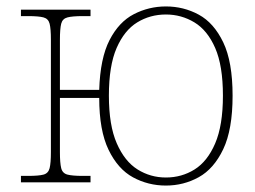

<svg xmlns="http://www.w3.org/2000/svg" viewBox="-20 -566 792 596"><path d="M495 10Q440 10 393 -15.5Q346 -41 317 -101Q288 -161 288 -262H166V-94Q166 -60 170 -44Q174 -28 189.5 -24Q205 -20 237 -20H261V0H45V-20H67Q100 -20 115 -24Q130 -28 134 -44Q138 -60 138 -94V-442Q138 -477 134 -492.5Q130 -508 115 -512Q100 -516 67 -516H45V-536H261V-516H237Q205 -516 189.5 -512Q174 -508 170 -492.5Q166 -477 166 -442V-287H288Q291 -385 320 -441.5Q349 -498 395.5 -522Q442 -546 495 -546Q550 -546 597 -520.5Q644 -495 673 -434.5Q702 -374 702 -269Q702 -164 673 -103Q644 -42 597 -16Q550 10 495 10ZM495 -15Q544 -15 584 -40Q624 -65 648 -121Q672 -177 672 -269Q672 -362 648 -417Q624 -472 583.5 -496.5Q543 -521 495 -521Q446 -521 406 -496.5Q366 -472 342 -417Q318 -362 318 -269Q318 -177 342.5 -121Q367 -65 407 -40Q447 -15 495 -15Z"/></svg>

Font: Noto Serif Thin
Style: Regular
Weight: 100
Designer: Monotype Design Team
Foundry: Monotype Imaging Inc.
Version: Version 2.015